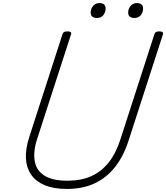

<svg xmlns="http://www.w3.org/2000/svg" viewBox="-20 -1221 1090 1260"><path d="M420 19Q332 19 273 -6Q214 -31 183.5 -76Q153 -121 150 -183Q147 -245 172 -322L390 -996Q393 -1006 400 -1010.5Q407 -1015 423 -1015Q437 -1015 443.5 -1010.5Q450 -1006 446 -995L226 -316Q197 -230 207.5 -166Q218 -102 271.5 -68.5Q325 -35 422 -35Q512 -35 579 -65Q646 -95 694 -156Q742 -217 771 -309L993 -996Q996 -1006 1003 -1010.5Q1010 -1015 1026 -1015Q1055 -1015 1049 -995L826 -305Q792 -197 735 -125Q678 -53 599.5 -17Q521 19 420 19ZM616 -1103Q598 -1103 586.5 -1111.5Q575 -1120 575 -1139Q575 -1162 590.5 -1181.5Q606 -1201 633 -1201Q651 -1201 662 -1192.5Q673 -1184 673 -1165Q673 -1141 658.5 -1122Q644 -1103 616 -1103ZM862 -1103Q844 -1103 832.5 -1111.5Q821 -1120 821 -1139Q821 -1162 836.5 -1181.5Q852 -1201 878 -1201Q896 -1201 907.5 -1192.5Q919 -1184 919 -1165Q919 -1141 904.5 -1122Q890 -1103 862 -1103Z"/></svg>

Font: Playwrite US Trad ExtraLight
Style: Regular
Weight: 250
Designer: Veronika Burian, José Scaglione
Foundry: TypeTogether
Version: Version 1.003